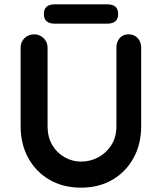

<svg xmlns="http://www.w3.org/2000/svg" viewBox="-20 -859 745 884"><path d="M572 -701Q598 -701 614 -683.5Q630 -666 630 -640V-278Q630 -195 594.5 -131Q559 -67 497 -31Q435 5 353 5Q271 5 208.5 -31Q146 -67 110.5 -131Q75 -195 75 -278V-640Q75 -666 93 -683.5Q111 -701 139 -701Q162 -701 180.5 -683.5Q199 -666 199 -640V-278Q199 -228 220.5 -191.5Q242 -155 277.5 -135Q313 -115 353 -115Q396 -115 433 -135Q470 -155 493 -191.5Q516 -228 516 -278V-640Q516 -666 531 -683.5Q546 -701 572 -701ZM474 -750H232Q182 -750 182 -795Q182 -839 232 -839H474Q524 -839 524 -795Q524 -750 474 -750Z"/></svg>

Font: Quicksand Variable Light
Style: Regular
Weight: 300
Designer: Andrew Paglinawan
Foundry: Andrew Paglinawan
Version: Version 3.004